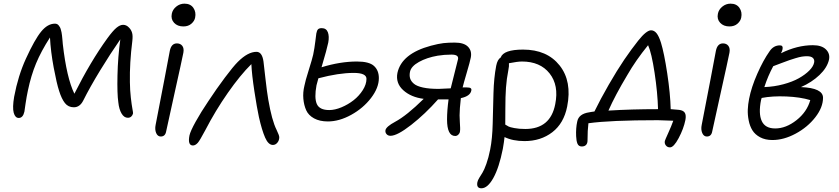

<svg xmlns="http://www.w3.org/2000/svg" viewBox="-20 -703 4568 1045"><path d="M82 -61Q62.5 -61 54.7 -89.1Q46.9 -117.2 57.1 -176.8Q78.6 -291 121.1 -383.8Q168.9 -488.3 204.1 -531.2Q239.3 -574.2 278.8 -574.2Q285.2 -574.2 290.3 -572Q295.4 -569.8 299.3 -564.9Q303.2 -560.1 306.2 -554.9Q309.1 -549.8 311.3 -541.5Q313.5 -533.2 314.9 -526.9Q316.4 -520.5 317.4 -510.3Q318.4 -500 319.1 -493.9Q319.8 -487.8 320.6 -477.5Q321.3 -467.3 321.8 -462.9Q342.8 -278.8 384.8 -192.9Q473.1 -368.7 564 -494.1Q594.2 -535.6 613.8 -551.8Q633.3 -567.9 649.9 -567.9Q668.9 -567.9 683.1 -551.8Q693.8 -541 698.7 -525.1Q703.6 -509.3 700.2 -480Q685.1 -359.9 687 -255.9Q687.5 -211.4 692.1 -171.4Q696.8 -131.3 700.7 -110.6Q704.6 -89.8 704.1 -85.9Q701.7 -75.2 694.3 -68.6Q687 -62 675.8 -62Q655.3 -62 641.6 -85.2Q627.9 -108.4 624 -146Q617.2 -191.9 619.4 -292.5Q621.6 -393.1 634.8 -488.8Q581.5 -412.1 525.6 -320.6Q469.7 -229 433.1 -155.8Q414.6 -119.1 381.8 -119.1Q351.6 -119.1 333.5 -141.8Q315.4 -164.6 301.8 -208Q288.6 -248 272.2 -335.4Q255.9 -422.9 252 -499Q203.6 -423.8 176.3 -357.9Q148.9 -292 131.8 -210Q125 -178.7 119.1 -138.9Q113.3 -99.1 112.8 -95.2Q105 -61 82 -61Z M978 -559.1Q945.8 -559.1 927.5 -578.9Q909.2 -598.6 915 -627.9Q919.4 -650.9 939.2 -667Q959 -683.1 983.9 -683.1Q1016.6 -683.1 1032.5 -660.2Q1048.3 -637.2 1042 -606.9Q1038.6 -588.9 1021.7 -574Q1004.9 -559.1 978 -559.1ZM855 40Q837.9 40 829.8 20.8Q821.8 1.5 827.1 -23.9Q852.5 -152.8 875.2 -272.9Q897.9 -393.1 904.3 -426.8Q912.6 -466.8 942.9 -466.8Q961.9 -466.8 972.2 -453.4Q982.4 -439.9 978 -416Q969.7 -374 930.9 -200Q892.1 -25.9 884.3 12.2Q879.4 40 855 40Z M1030.3 88.9Q1000.5 88.9 1011.2 34.2Q1016.1 11.2 1044.9 -40.8Q1073.7 -92.8 1114.3 -152.8Q1158.7 -220.2 1203.9 -280.5Q1249 -340.8 1274.4 -366.2Q1329.1 -420.9 1376 -420.9Q1406.7 -420.9 1414.1 -368.2Q1416 -352.5 1424.6 -276.6Q1433.1 -200.7 1439.9 -162.1Q1459.5 -47.4 1485.4 3.9Q1500 34.2 1500 43.9Q1500 61 1489.7 73.5Q1479.5 85.9 1465.3 85.9Q1440.4 85.9 1422.9 45.7Q1405.3 5.4 1389.2 -65.9Q1378.4 -115.7 1364.5 -206.5Q1350.6 -297.4 1348.1 -354Q1287.6 -294.4 1220 -197.5Q1152.3 -100.6 1097.2 5.9Q1067.4 62 1056.6 74.2Q1043.9 88.4 1030.3 88.9Z M1764.6 -42Q1719.7 -42 1689.2 -58.8Q1658.7 -75.7 1646.5 -103Q1634.3 -130.4 1631.1 -165Q1627.9 -199.7 1636.7 -235.8Q1641.1 -260.7 1660.2 -321Q1679.2 -381.3 1684.6 -405.8Q1691.9 -440.9 1696.3 -478.5Q1700.7 -516.1 1701.7 -521Q1704.6 -537.1 1710.9 -543.5Q1717.3 -549.8 1731 -549.8Q1755.9 -549.8 1764.4 -527.6Q1772.9 -505.4 1766.6 -471.2Q1760.3 -439 1730 -336.9Q1832 -368.2 1922.9 -368.2Q1989.3 -368.2 2015.6 -344Q2042 -319.8 2042 -277.8Q2042 -225.1 1999.3 -169.4Q1956.5 -113.8 1891.4 -77.9Q1826.2 -42 1764.6 -42ZM1702.6 -238.8Q1689.9 -170.4 1704.3 -137.2Q1718.8 -104 1772 -104Q1802.7 -104 1838.9 -119.1Q1875 -134.3 1904.8 -157.7Q1934.6 -181.2 1954.6 -212.6Q1974.6 -244.1 1974.6 -273.9Q1974.6 -306.2 1904.8 -306.2Q1823.2 -306.2 1712.9 -276.9Q1703.1 -241.2 1702.6 -238.8Z M2105.5 36.1Q2091.3 36.1 2083.5 26.6Q2075.7 17.1 2078.1 4.9Q2082.5 -14.2 2130.4 -40Q2193.4 -73.7 2286.1 -165Q2216.8 -173.8 2174.6 -212.2Q2132.3 -250.5 2143.1 -306.2Q2166 -411.1 2325.2 -454.1Q2367.2 -465.3 2393.8 -468.3Q2420.4 -471.2 2455.1 -471.2Q2505.4 -471.2 2527.3 -448.5Q2549.3 -425.8 2542.5 -390.1Q2538.1 -367.2 2520 -306.2Q2502 -245.1 2498 -227.1Q2508.8 -227.5 2518.1 -227.3Q2527.3 -227.1 2533.9 -226.1Q2540.5 -225.1 2543.7 -221.2Q2546.9 -217.3 2545.4 -210.9Q2540 -179.7 2488.3 -168.9Q2481.4 -109.4 2481.4 -75.2Q2481.4 -63 2482.7 -40.5Q2483.9 -18.1 2484.4 -7.6Q2484.9 2.9 2483.4 13.2Q2481.9 22.9 2474.4 30Q2466.8 37.1 2457.5 37.1Q2413.1 37.1 2413.1 -53.2Q2413.1 -100.6 2421.4 -162.1H2415.5H2364.3Q2293.9 -82.5 2218 -23.2Q2142.1 36.1 2105.5 36.1ZM2211.4 -312Q2207.5 -292 2212.2 -276.4Q2216.8 -260.7 2232.7 -247.3Q2248.5 -233.9 2282.5 -226.6Q2316.4 -219.2 2367.2 -219.2Q2373 -219.2 2433.1 -222.2Q2471.2 -373 2473.1 -381.8Q2475.1 -394 2466.1 -399.9Q2457 -405.8 2437.5 -405.8Q2397.9 -405.8 2362.3 -399.9Q2302.7 -389.6 2260 -365.7Q2217.3 -341.8 2211.4 -312Z M2835 64.9Q2771 64.9 2726.1 43Q2723.6 67.9 2716.8 106.9Q2696.3 210 2665 265.9Q2633.8 321.8 2600.1 321.8Q2572.3 321.8 2578.1 289.1Q2580.1 278.8 2588.4 265.1Q2596.7 251.5 2606 236.8Q2615.2 222.2 2627.2 188.7Q2639.2 155.3 2647.9 110.8Q2659.7 51.3 2661.6 -29.8Q2663.6 -110.8 2665.8 -195.1Q2668 -279.3 2680.7 -345.2Q2687.5 -379.4 2705.1 -390.1Q2720.7 -433.1 2826.7 -433.1Q2957.5 -433.1 3025.9 -346.7Q3094.2 -260.3 3066.9 -123Q3048.8 -31.7 2986.1 16.6Q2923.3 64.9 2835 64.9ZM2747.1 -323.2Q2737.3 -273.4 2733.9 -225.8Q2730.5 -178.2 2730.5 -112.1Q2730.5 -45.9 2730 -24.9Q2742.2 -17.6 2748.5 -14.2Q2754.9 -10.7 2779.8 -5.9Q2804.7 -1 2838.9 -1Q2976.1 -1 3002 -136.2Q3022.5 -238.8 2971.2 -303.5Q2919.9 -368.2 2820.8 -368.2Q2797.4 -368.2 2750 -358.9Q2751.5 -343.3 2747.1 -323.2Z M3626.5 99.1Q3612.3 99.1 3604 88.4Q3595.7 77.6 3598.6 64Q3600.1 58.1 3617.2 20.5Q3634.3 -17.1 3644.5 -45.9Q3581.5 -48.8 3560.5 -48.8Q3300.8 -48.8 3182.6 -32.2Q3177.7 5.9 3177.7 62Q3177.7 77.1 3169.7 85.7Q3161.6 94.2 3146.5 94.2Q3129.4 94.2 3123 79.1Q3116.7 64 3115.7 38.1Q3113.8 -5.9 3121.6 -41Q3129.4 -83.5 3187.5 -91.8Q3189.9 -92.3 3199.5 -94Q3209 -95.7 3215.3 -96.2Q3247.6 -162.6 3293 -241.5Q3338.4 -320.3 3377.4 -377.9Q3401.9 -413.1 3416.5 -433.3Q3431.2 -453.6 3453.6 -481.9Q3476.1 -510.3 3493.7 -524.2Q3511.2 -538.1 3523.4 -538.1Q3540.5 -538.1 3553.5 -522Q3566.4 -505.9 3577.6 -470.2Q3594.7 -414.6 3611.6 -303.5Q3628.4 -192.4 3630.4 -108.9Q3659.7 -106.9 3676.3 -105Q3699.2 -102.1 3707.3 -89.1Q3715.3 -76.2 3710.4 -49.8Q3700.7 -2 3673.8 48.6Q3647 99.1 3626.5 99.1ZM3394.5 -294.9Q3328.1 -184.1 3291.5 -101.1Q3418 -108.9 3561.5 -108.9Q3559.1 -198.7 3542.7 -306.9Q3526.4 -415 3507.3 -457Q3439.5 -373.5 3394.5 -294.9Z M3950.2 -559.1Q3918 -559.1 3899.7 -578.9Q3881.3 -598.6 3887.2 -627.9Q3891.6 -650.9 3911.4 -667Q3931.2 -683.1 3956.1 -683.1Q3988.8 -683.1 4004.6 -660.2Q4020.5 -637.2 4014.2 -606.9Q4010.7 -588.9 3993.9 -574Q3977.1 -559.1 3950.2 -559.1ZM3827.1 40Q3810.1 40 3802 20.8Q3793.9 1.5 3799.3 -23.9Q3824.7 -152.8 3847.4 -272.9Q3870.1 -393.1 3876.5 -426.8Q3884.8 -466.8 3915 -466.8Q3934.1 -466.8 3944.3 -453.4Q3954.6 -439.9 3950.2 -416Q3941.9 -374 3903.1 -200Q3864.3 -25.9 3856.4 12.2Q3851.6 40 3827.1 40Z M4184.1 59.1Q4145 59.1 4117.2 44.2Q4089.4 29.3 4075.2 6.3Q4061 -16.6 4054.9 -47.4Q4048.8 -78.1 4050 -106.9Q4051.3 -135.7 4057.1 -165Q4069.3 -228 4101.8 -301.8Q4134.3 -375.5 4168.5 -423.8Q4189.9 -456.1 4225.1 -456.1Q4242.7 -456.1 4239.3 -436Q4237.8 -425.8 4230.5 -413.1Q4318.8 -457 4404.3 -457Q4452.1 -457 4475.3 -434.1Q4498.5 -411.1 4492.2 -378.9Q4482.4 -335 4440.4 -294.9Q4398.4 -254.9 4339.4 -229Q4459.5 -224.1 4459.5 -170.9Q4459.5 -118.7 4417.5 -64.7Q4375.5 -10.7 4310.8 24.2Q4246.1 59.1 4184.1 59.1ZM4372.1 -397Q4358.4 -397 4344.2 -394.8Q4330.1 -392.6 4308.8 -386Q4287.6 -379.4 4276.1 -375.5Q4264.6 -371.6 4232.4 -359.4Q4200.2 -347.2 4188.5 -342.8Q4159.7 -289.6 4140.1 -229Q4193.8 -231 4243.7 -244.4Q4293.5 -257.8 4328.1 -277.3Q4362.8 -296.9 4385 -319.3Q4407.2 -341.8 4411.1 -362.8Q4414.1 -378.4 4404.3 -387.7Q4394.5 -397 4372.1 -397ZM4122.1 -158.2Q4107.4 -84.5 4126 -44.2Q4144.5 -3.9 4199.2 -3.9Q4257.8 -3.9 4314.9 -48.8Q4372.1 -93.8 4390.1 -158.2Q4335.4 -174.8 4259.8 -178Q4184.1 -181.2 4125.5 -169.9Q4125 -168 4123.8 -164.1Q4122.6 -160.2 4122.1 -158.2Z"/></svg>

Font: Shantell Sans Bouncy
Style: Italic
Weight: 300
Italic angle: -11.31°
Designer: Stephen Nixon, Anya Danilova, Shantell Martin
Foundry: Arrow Type
Version: Version 1.006;[9816181b4]